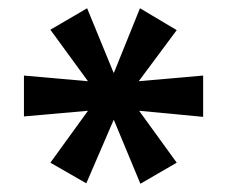

<svg xmlns="http://www.w3.org/2000/svg" viewBox="-20 -739 550 465"><path d="M189 -295 102 -345 194 -472 196 -471 38 -457V-556L196 -542L194 -541L102 -667L191 -719L255 -563H256L319 -719L408 -666L315 -541L312 -542L472 -556V-456L314 -471L316 -472L408 -345L320 -294L256 -448H255Z"/></svg>

Font: Nunito Sans 7pt SemiExpanded
Style: Bold
Weight: 700
Width: 6
Designer: Vernon Adams
Foundry: Vernon Adams
Version: Version 3.101;gftools[0.9.27]